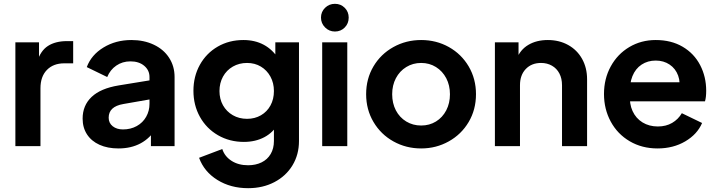

<svg xmlns="http://www.w3.org/2000/svg" viewBox="-20 -765 3755 1005"><path d="M60.5 -543.5H184.2V-423.2L174.2 -440.8Q191.8 -499.2 231 -524.5Q270.2 -549.8 330.5 -549.8H363V-433.5H316Q259.2 -433.5 225.5 -398.9Q191.8 -364.2 191.8 -303V0H60.5Z M412.5 -144.2Q412.5 -213 459.5 -257.6Q506.5 -302.2 600.8 -317.8L778.5 -346.8V-247.2L625.5 -220.5Q586.8 -213.8 567.8 -195.9Q548.8 -178 548.8 -148.8Q548.8 -121 569.9 -104.2Q591 -87.5 623.8 -87.5Q664 -87.5 695.9 -105.2Q727.8 -123 745.1 -153.8Q762.5 -184.5 762.5 -221.5V-362Q762.5 -397.2 735 -420.5Q707.5 -443.8 662.8 -443.8Q620.8 -443.8 588.6 -421.6Q556.5 -399.5 541.2 -361.8L434.2 -413.8Q458 -477.8 522 -516.6Q586 -555.5 668 -555.5Q733.5 -555.5 785.1 -531Q836.8 -506.5 865.2 -462.5Q893.8 -418.5 893.8 -362V0H770V-92.8L798.2 -94.5Q765.8 -41.5 716.1 -14.8Q666.5 12 600 12Q543.2 12 500.9 -7.1Q458.5 -26.2 435.5 -61.5Q412.5 -96.8 412.5 -144.2Z M1022 61 1143.5 15Q1156 53.8 1192 76.9Q1228 100 1278.5 100Q1318.5 100 1349.1 85Q1379.8 70 1396.8 41.1Q1413.8 12.2 1413.8 -27V-150.5L1438.5 -120.8Q1410.8 -72 1364 -47.1Q1317.2 -22.2 1256.5 -22.2Q1181.8 -22.2 1121.2 -57.1Q1060.8 -92 1026.6 -153.1Q992.5 -214.2 992.5 -290Q992.5 -365 1026.2 -425.8Q1060 -486.5 1119.6 -521Q1179.2 -555.5 1254.2 -555.5Q1314.5 -555.5 1360.9 -530.5Q1407.2 -505.5 1438.5 -456.5L1421.2 -424.2V-543.5H1545V-27Q1545 44.2 1511 100.4Q1477 156.5 1416.4 188.2Q1355.8 220 1279 220Q1187.2 220 1117.9 176.9Q1048.5 133.8 1022 61ZM1413.8 -288.5Q1413.8 -330.8 1395.5 -364.1Q1377.2 -397.5 1345.5 -416.5Q1313.8 -435.5 1273.2 -435.5Q1231.8 -435.5 1198.8 -416.5Q1165.8 -397.5 1147.2 -363.9Q1128.8 -330.2 1128.8 -288.5Q1128.8 -246.8 1147.2 -213.9Q1165.8 -181 1198.6 -162Q1231.5 -143 1273.2 -143Q1313.8 -143 1345.9 -161.6Q1378 -180.2 1395.9 -213.2Q1413.8 -246.2 1413.8 -288.5Z M1666.5 -543.5H1797.8V0H1666.5ZM1660.2 -673Q1660.2 -703.3 1681.6 -724.2Q1703 -745 1733.2 -745Q1763.6 -745 1784.4 -724.2Q1805.2 -703.3 1805.2 -673Q1805.2 -642 1784.4 -621Q1763.6 -600 1733.2 -600Q1703 -600 1681.6 -621.4Q1660.2 -642.8 1660.2 -673Z M1896.5 -272Q1896.5 -352.4 1934.6 -417.1Q1972.8 -481.8 2039 -518.6Q2105.2 -555.5 2184.5 -555.5Q2263.8 -555.5 2329.5 -518.8Q2395.2 -482 2433.4 -417.1Q2471.5 -352.1 2471.5 -272Q2471.5 -191 2433.1 -126.2Q2394.8 -61.5 2328.7 -24.8Q2262.7 12 2184.5 12Q2105.4 12 2039.4 -24.8Q1973.5 -61.5 1935 -126.5Q1896.5 -191.5 1896.5 -272ZM2335.2 -271.6Q2335.2 -318.5 2315.8 -355.6Q2296.2 -392.8 2262 -414.1Q2227.8 -435.5 2184.5 -435.5Q2141.2 -435.5 2106.5 -414.1Q2071.8 -392.8 2052.2 -355.6Q2032.8 -318.5 2032.8 -271.9Q2032.8 -224.5 2052.2 -187.2Q2071.8 -150 2106.5 -129Q2141.2 -108 2184.5 -108Q2227.8 -108 2262 -129Q2296.2 -150 2315.8 -187.4Q2335.2 -224.8 2335.2 -271.6Z M2570.5 -543.5H2694.2V-436.5L2684 -455.5Q2702.5 -504.5 2745.4 -530Q2788.2 -555.5 2847.5 -555.5Q2907.2 -555.5 2954 -529.5Q3000.8 -503.5 3026.9 -456.8Q3053 -410 3053 -350.2V0H2921.8V-319Q2921.8 -354.2 2908 -380.5Q2894.2 -406.8 2869.1 -421.1Q2844 -435.5 2812 -435.5Q2762.5 -435.5 2732.1 -403.8Q2701.8 -372 2701.8 -319V0H2570.5Z M3141.5 -273Q3141.5 -352.8 3176.9 -417.4Q3212.2 -482 3274.2 -518.8Q3336.2 -555.5 3412.2 -555.5Q3493.8 -555.5 3553.5 -520.2Q3613.2 -485 3644.9 -424.1Q3676.5 -363.2 3676.5 -290Q3676.5 -256 3670.2 -234.5H3250.2V-334.5H3595.8L3533.5 -288Q3543 -332.8 3529.6 -369.4Q3516.2 -406 3485 -427Q3453.8 -448 3412.2 -448Q3370.5 -448 3338.4 -426.9Q3306.2 -405.8 3290.2 -366Q3274.2 -326.2 3277.8 -272Q3273.5 -222 3291 -183.8Q3308.5 -145.5 3343.2 -124.2Q3378 -103 3423.2 -103Q3466.2 -103 3498.1 -121.6Q3530 -140.2 3549 -172.5L3655 -121.2Q3629.8 -62 3566.8 -25Q3503.8 12 3421.8 12Q3340.2 12 3276.2 -25.6Q3212.2 -63.2 3176.9 -128.5Q3141.5 -193.8 3141.5 -273Z"/></svg>

Font: Trafiko Sans Variable
Style: Regular
Weight: 400
Designer: Gumpita Rahayu / Trafiko
Foundry: Tokotype / Trafiko
Version: Version 0.001;FEAKit 1.0